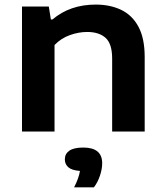

<svg xmlns="http://www.w3.org/2000/svg" viewBox="-20 -574 722 838"><path d="M76 0V-545.5H193L202 -489H209Q285.5 -554 398 -554Q461 -554 509.2 -530.8Q557.5 -507.5 584.5 -457Q611.5 -406.5 611.5 -325V0H469.5V-318.5Q469.5 -383 440.8 -408.8Q412 -434.5 360.5 -434.5Q323.5 -434.5 285 -420.8Q246.5 -407 218 -377.5V0ZM303.5 243.5Q324.5 202.5 329 172Q293.5 169.5 278.2 156Q263 142.5 263 121.5Q263 97.5 282.5 83.8Q302 70 343.5 70Q426 70 426 138.5Q426 163 416.5 192Q407 221 390 243.5Z"/></svg>

Font: Encode Sans Expanded Expanded SemiBold
Style: Regular
Weight: 600
Width: 7
Designer: Multiple Designers
Foundry: Impallari Type
Version: Version 3.000; ttfautohint (v1.8.3) -l 8 -r 50 -G 200 -x 14 